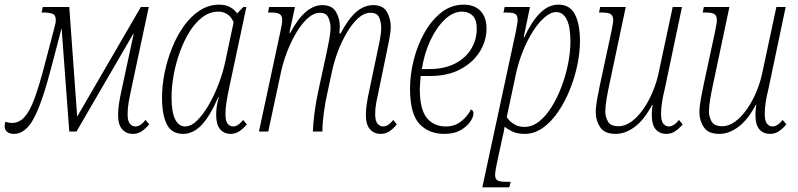

<svg xmlns="http://www.w3.org/2000/svg" viewBox="-59 -566 3435 826"><path d="M1 10Q-17 10 -28 1.5Q-39 -7 -39 -24Q-39 -31 -36 -42Q-21 -37 -8 -37Q23 -37 46 -62Q69 -87 89 -141Q109 -195 132 -283L174 -443Q177 -454 179 -463Q181 -472 181 -480Q181 -501 167 -506.5Q153 -512 133 -512H120L125 -536H239L273 -64L547 -536H581L506 -184Q499 -152 494.5 -126Q490 -100 490 -75Q490 -45 500 -33.5Q510 -22 524 -22Q545 -22 567 -50L583 -31Q568 -13 551 -1.5Q534 10 513 10Q484 10 466.5 -10Q449 -30 449 -71Q449 -95 453 -121Q457 -147 465 -183L516 -420H514L270 0H239L206 -445L162 -277Q123 -126 87 -58Q51 10 1 10Z M729 10Q679 10 658.5 -31.5Q638 -73 638 -146Q638 -197 649 -252Q660 -307 681 -359.5Q702 -412 732 -454Q762 -496 800.5 -521Q839 -546 884 -546Q912 -546 931.5 -535Q951 -524 961 -508L988 -536H1001L926 -184Q919 -151 915 -124.5Q911 -98 911 -75Q911 -45 920.5 -33.5Q930 -22 944 -22Q965 -22 987 -50L1003 -31Q988 -13 971 -1.5Q954 10 933 10Q905 10 888 -10Q871 -30 871 -71Q871 -91 873.5 -108Q876 -125 882 -148H880Q845 -67 808.5 -28.5Q772 10 729 10ZM737 -22Q763 -22 789 -47.5Q815 -73 839 -114.5Q863 -156 882 -206Q901 -256 911 -305L946 -470Q936 -494 918.5 -505Q901 -516 881 -516Q844 -516 812.5 -492.5Q781 -469 756.5 -429.5Q732 -390 714.5 -341.5Q697 -293 688 -242.5Q679 -192 679 -147Q679 -84 694.5 -53Q710 -22 737 -22Z M1579 10Q1550 10 1532.5 -10Q1515 -30 1515 -71Q1515 -95 1519 -121Q1523 -147 1531 -183L1562 -331Q1568 -357 1574.5 -390.5Q1581 -424 1581 -448Q1581 -469 1572.5 -490Q1564 -511 1535 -511Q1507 -511 1481 -487Q1455 -463 1432.5 -424.5Q1410 -386 1394 -343Q1378 -300 1370 -262L1350 -169Q1340 -125 1334 -80Q1328 -35 1328 0H1287Q1288 -35 1294 -80.5Q1300 -126 1310 -173L1345 -334Q1351 -362 1357 -393.5Q1363 -425 1363 -449Q1363 -468 1354 -489.5Q1345 -511 1318 -511Q1290 -511 1263.5 -486.5Q1237 -462 1214.5 -423.5Q1192 -385 1175.5 -341.5Q1159 -298 1151 -261L1095 0H1055L1147 -429Q1155 -464 1155 -479Q1155 -499 1144 -505.5Q1133 -512 1111 -512H1094L1099 -536H1210L1186 -425H1190Q1253 -544 1328 -544Q1369 -544 1386 -515.5Q1403 -487 1403 -451Q1403 -444 1402 -436.5Q1401 -429 1401 -422H1406Q1440 -486 1474 -515Q1508 -544 1547 -544Q1589 -544 1605.5 -515Q1622 -486 1622 -451Q1622 -430 1615.5 -396Q1609 -362 1603 -334L1572 -184Q1565 -152 1560 -126Q1555 -100 1555 -75Q1555 -45 1565.5 -33.5Q1576 -22 1589 -22Q1611 -22 1633 -50L1648 -31Q1634 -13 1617 -1.5Q1600 10 1579 10Z M1853 10Q1785 10 1745 -33.5Q1705 -77 1705 -184Q1705 -245 1721 -308.5Q1737 -372 1767.5 -426Q1798 -480 1840.5 -513Q1883 -546 1936 -546Q1983 -546 2008.5 -518.5Q2034 -491 2034 -443Q2034 -391 2005.5 -344.5Q1977 -298 1922.5 -268.5Q1868 -239 1791 -239H1751Q1750 -227 1748.5 -211Q1747 -195 1747 -184Q1747 -96 1777 -59Q1807 -22 1859 -22Q1897 -22 1924.5 -43.5Q1952 -65 1967 -95Q1978 -91 1978 -78Q1978 -63 1964 -42.5Q1950 -22 1922.5 -6Q1895 10 1853 10ZM1756 -269H1789Q1853 -269 1898.5 -292.5Q1944 -316 1968 -355.5Q1992 -395 1992 -443Q1992 -481 1974.5 -498.5Q1957 -516 1929 -516Q1890 -516 1854 -481.5Q1818 -447 1792 -391Q1766 -335 1756 -269Z M2016 240 2160 -429Q2163 -446 2165.5 -459.5Q2168 -473 2168 -480Q2168 -498 2159 -505Q2150 -512 2124 -512H2107L2112 -536H2221L2194 -406H2197Q2227 -472 2263.5 -509Q2300 -546 2344 -546Q2392 -546 2414 -505Q2436 -464 2436 -388Q2436 -341 2425 -287.5Q2414 -234 2393 -181.5Q2372 -129 2342.5 -85.5Q2313 -42 2276.5 -16Q2240 10 2199 10Q2166 10 2145.5 0Q2125 -10 2112 -21Q2110 -7 2107.5 4.5Q2105 16 2102 28L2081 125Q2077 142 2074 160.5Q2071 179 2071 187Q2071 203 2080.5 209.5Q2090 216 2117 216H2138L2132 240ZM2197 -20Q2231 -20 2261 -44Q2291 -68 2315.5 -108Q2340 -148 2358 -196.5Q2376 -245 2385.5 -294.5Q2395 -344 2395 -386Q2395 -451 2379 -482.5Q2363 -514 2334 -514Q2310 -514 2284 -491.5Q2258 -469 2234 -431.5Q2210 -394 2191 -347Q2172 -300 2161 -250L2121 -62Q2132 -45 2151.5 -32.5Q2171 -20 2197 -20Z M2590 10Q2542 10 2523 -18.5Q2504 -47 2504 -83Q2504 -107 2510 -140Q2516 -173 2522 -201L2571 -429Q2574 -445 2576.5 -458Q2579 -471 2579 -479Q2579 -499 2568 -505.5Q2557 -512 2535 -512H2518L2523 -536H2633L2563 -205Q2556 -173 2550.5 -140.5Q2545 -108 2545 -85Q2545 -65 2556 -44Q2567 -23 2602 -23Q2631 -23 2658.5 -43.5Q2686 -64 2709.5 -98Q2733 -132 2750 -173.5Q2767 -215 2775 -255L2835 -536H2875L2801 -184Q2793 -152 2789 -126Q2785 -100 2785 -75Q2785 -45 2795 -33.5Q2805 -22 2818 -22Q2840 -22 2862 -50L2878 -31Q2863 -13 2846 -1.5Q2829 10 2808 10Q2779 10 2762 -9.5Q2745 -29 2745 -72Q2745 -82 2746 -94Q2747 -106 2749 -114H2746Q2712 -50 2671.5 -20Q2631 10 2590 10Z M3036 10Q2988 10 2969 -18.5Q2950 -47 2950 -83Q2950 -107 2956 -140Q2962 -173 2968 -201L3017 -429Q3020 -445 3022.5 -458Q3025 -471 3025 -479Q3025 -499 3014 -505.5Q3003 -512 2981 -512H2964L2969 -536H3079L3009 -205Q3002 -173 2996.5 -140.5Q2991 -108 2991 -85Q2991 -65 3002 -44Q3013 -23 3048 -23Q3077 -23 3104.5 -43.5Q3132 -64 3155.5 -98Q3179 -132 3196 -173.5Q3213 -215 3221 -255L3281 -536H3321L3247 -184Q3239 -152 3235 -126Q3231 -100 3231 -75Q3231 -45 3241 -33.5Q3251 -22 3264 -22Q3286 -22 3308 -50L3324 -31Q3309 -13 3292 -1.5Q3275 10 3254 10Q3225 10 3208 -9.5Q3191 -29 3191 -72Q3191 -82 3192 -94Q3193 -106 3195 -114H3192Q3158 -50 3117.5 -20Q3077 10 3036 10Z"/></svg>

Font: Noto Serif ExtraCondensed ExtraLight
Style: Italic
Weight: 200
Width: 2
Italic angle: -12°
Designer: Monotype Design Team
Foundry: Monotype Imaging Inc.
Version: Version 2.014; ttfautohint (v1.8.4.7-5d5b)